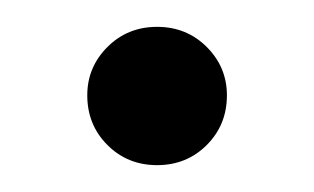

<svg xmlns="http://www.w3.org/2000/svg" viewBox="-20 -108 234 143"><path d="M97 15Q75 15 60 0Q45 -15 45 -37Q45 -58 60 -73Q75 -88 97 -88Q119 -88 134 -73Q149 -58 149 -37Q149 -15 134 0Q119 15 97 15Z"/></svg>

Font: Bona Nova SC
Style: Regular
Weight: 400
Designer: Mateusz Machalski
Foundry: Capitalics
Version: Version 4.001; ttfautohint (v1.8.4.7-5d5b)